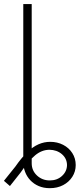

<svg xmlns="http://www.w3.org/2000/svg" viewBox="-33 -748 402 969"><path d="M84.5 -59.1H127V76.2Q127 112.8 153.6 137.7Q180.2 162.6 218.3 162.6Q255.4 162.6 280 139.9Q304.7 117.2 305.2 85Q304.7 51.8 279.3 30Q253.9 8.3 216.3 7.8Q177.2 8.3 144.3 35.9Q111.3 63.5 70.8 123L17.1 190.9L-13.2 164.6L44.4 92.8Q75.7 47.9 104.2 20.3Q132.8 -7.3 161.4 -19.8Q189.9 -32.2 220.2 -32.2Q256.3 -32.2 285.6 -17.1Q314.9 -2 332 24.7Q349.1 51.3 349.1 85Q349.1 117.7 332 144.3Q314.9 170.9 285.6 186.3Q256.3 201.7 218.3 201.7Q187 201.7 162.1 190.9Q137.2 180.2 119.9 161.6Q102.5 143.1 93.5 119.1Q84.5 95.2 84.5 68.8ZM127 -727.5V0H84.5V-727.5Z"/></svg>

Font: Inter Tight ExtraLight
Style: Regular
Weight: 250
Designer: Rasmus Andersson
Foundry: rsms
Version: Version 3.004